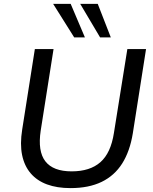

<svg xmlns="http://www.w3.org/2000/svg" viewBox="-20 -957 784 986"><path d="M342 9Q273 9 221.5 -10Q170 -29 137.5 -67Q105 -105 93.5 -161Q82 -217 94 -292L159 -705H255L189 -286Q173 -180 213 -128.5Q253 -77 348 -77Q442 -77 495.5 -124Q549 -171 565 -274L634 -705H730L662 -272Q647 -180 607.5 -117.5Q568 -55 502 -23Q436 9 342 9ZM494 -765 392 -937H482L549 -765ZM361 -765 253 -937H343L416 -765Z"/></svg>

Font: Nunito Sans 10pt Medium
Style: Italic
Weight: 500
Italic angle: -9°
Designer: Vernon Adams
Foundry: Vernon Adams
Version: Version 3.101;gftools[0.9.27]